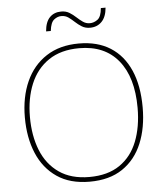

<svg xmlns="http://www.w3.org/2000/svg" viewBox="-60 -955 874 1018"><g transform="rotate(-5 377.0 -446.0)"><path d="M376 10Q272 10 202.5 -37.5Q133 -85 98 -168Q63 -251 63 -359Q63 -467 100 -549.5Q137 -632 208.5 -678.5Q280 -725 382 -725Q481 -725 549.5 -681.5Q618 -638 654 -556Q690 -474 690 -358Q690 -250 655.5 -167Q621 -84 551.5 -37Q482 10 376 10ZM377 -15Q475 -15 538.5 -58.5Q602 -102 632.5 -179.5Q663 -257 663 -358Q663 -521 590 -610.5Q517 -700 382 -700Q284 -700 219 -656Q154 -612 122 -535Q90 -458 90 -359Q90 -259 121 -181.5Q152 -104 216 -59.5Q280 -15 377 -15ZM215 -804Q219 -854 242.5 -878Q266 -902 304 -902Q329 -902 347.5 -890.5Q366 -879 381.5 -864.5Q397 -850 413.5 -838.5Q430 -827 450 -827Q472 -827 491.5 -841.5Q511 -856 515 -902H540Q536 -853 511.5 -828Q487 -803 449 -803Q424 -803 405.5 -814.5Q387 -826 371.5 -840.5Q356 -855 340 -866.5Q324 -878 302 -878Q282 -878 263.5 -863.5Q245 -849 240 -804Z"/></g></svg>

Font: Noto Sans Symbols Thin
Style: Regular
Weight: 250
Version: Version 2.002